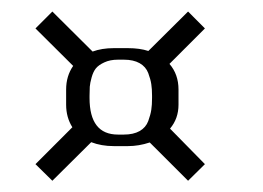

<svg xmlns="http://www.w3.org/2000/svg" viewBox="-20 -521 457 333"><path d="M194.8 -287.6Q211.4 -287.6 222.2 -293.7Q232.9 -299.8 237.1 -311Q241.2 -322.3 242.4 -330.6Q243.7 -338.9 243.7 -351.1V-355Q243.7 -366.7 242.4 -375Q241.2 -383.3 237.1 -394.3Q232.9 -405.3 222.2 -411.4Q211.4 -417.5 194.8 -417.5H184.6Q170.9 -417.5 160.9 -412.8Q150.9 -408.2 146.2 -402.3Q141.6 -396.5 138.9 -386.7Q136.2 -377 135.7 -370.6Q135.3 -364.3 135.3 -355V-351.1Q135.3 -287.6 184.6 -287.6ZM306.2 -501 335.4 -471.7 273.9 -410.2Q289.6 -392.1 289.6 -365.7V-339.4Q289.6 -315.4 274.9 -297.9L335.4 -236.3L306.2 -207.5L239.7 -273.9Q220.7 -267.6 202.1 -267.6H177.2Q155.8 -267.6 138.2 -274.4L70.8 -207.5L41.5 -236.3L105.5 -300.3Q94.7 -317.4 94.7 -339.4V-365.7Q94.7 -389.2 106.9 -406.7L41.5 -471.7L70.8 -501L140.6 -431.6Q156.7 -437.5 177.2 -437.5H202.1Q222.2 -437.5 237.3 -432.6Z"/></svg>

Font: Gputeks
Style: Bold
Weight: 600
Width: 8
Version: Version 0.9